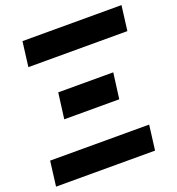

<svg xmlns="http://www.w3.org/2000/svg" viewBox="-136 -835 871 943"><g transform="rotate(-20 299.5 -364.0)"><path d="M603.5 -728 587 -598H69.5L86 -728ZM530.5 -130 514 0H-3.5L13 -130ZM165 -431.5H452.5L435 -297H147.5Z"/></g></svg>

Font: Lato Black
Style: Italic
Weight: 900
Italic angle: -7°
Designer: Lukasz Dziedzic
Foundry: tyPoland Lukasz Dziedzic
Version: Version 2.007; 2014-02-27